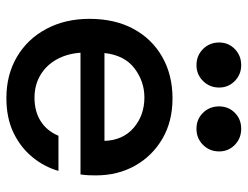

<svg xmlns="http://www.w3.org/2000/svg" viewBox="-107 -656 775 601"><g transform="rotate(90 280.5 -355.5)"><path d="M287 12Q214 12 158 -21Q102 -54 70.5 -113Q39 -172 39 -248Q39 -327 70 -385Q101 -443 157.5 -475.5Q214 -508 288 -508Q360 -508 414 -476.5Q468 -445 498.5 -391Q529 -337 529 -268Q529 -254 528.5 -244Q528 -234 526 -220H145Q148 -178 166 -145.5Q184 -113 215 -94.5Q246 -76 286 -76Q329 -76 359.5 -95.5Q390 -115 405 -151H515Q502 -106 471.5 -69Q441 -32 395 -10Q349 12 287 12ZM146 -295H421Q419 -353 380 -386.5Q341 -420 285 -420Q235 -420 194 -389Q153 -358 146 -295ZM184 -583Q154 -583 133.5 -603.5Q113 -624 113 -654Q113 -683 133.5 -703Q154 -723 184 -723Q213 -723 233.5 -703Q254 -683 254 -654Q254 -624 233.5 -603.5Q213 -583 184 -583ZM383 -583Q353 -583 333 -603.5Q313 -624 313 -654Q313 -683 333 -703Q353 -723 383 -723Q413 -723 433.5 -703Q454 -683 454 -654Q454 -624 433.5 -603.5Q413 -583 383 -583Z"/></g></svg>

Font: Rethink Sans Medium
Style: Regular
Weight: 500
Designer: The Rethink Sans project authors (Hans Thiessen). DM Sans designed by Colophon Foundry.
Foundry: Rethink Communications LLC
Version: Version 1.001